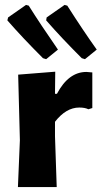

<svg xmlns="http://www.w3.org/2000/svg" viewBox="-20 -762 414 782"><path d="M216 -560 168 -521 155 -525Q70 -610 10 -679L13 -691L86 -742L97 -739Q144 -664 216 -560ZM374 -560 326 -521 313 -525Q228 -610 168 -679L170 -691L243 -742L254 -739Q319 -637 374 -560ZM205 -470 204 -380H212Q259 -469 332 -469Q338 -469 356 -467V-322L340 -317Q326 -324 303 -324Q249 -324 204 -266V-207L211 0H53L61 -191L54 -458Z"/></svg>

Font: Alegreya Sans ExtraBold
Style: Regular
Weight: 800
Designer: Juan Pablo del Peral
Foundry: Huerta Tipografica
Version: Version 2.007